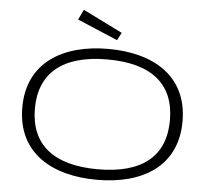

<svg xmlns="http://www.w3.org/2000/svg" viewBox="-59 -941 1101 1017"><g transform="rotate(5 492.0 -432.5)"><path d="M918 -335C918 -576 733 -683 493 -683C254 -683 66 -575 66 -335C66 -94 252 13 493 13C733 13 918 -94 918 -335ZM851 -335C851 -145 731 -43 493 -43C255 -43 133 -145 133 -335C133 -523 255 -627 493 -627C731 -627 851 -525 851 -335ZM320 -824 535 -733 556 -774 346 -878Z"/></g></svg>

Font: Stint Ultra Expanded
Style: Regular
Weight: 400
Width: 7
Designer: Astigmatic (AOETI)
Foundry: Astigmatic (AOETI)
Version: Version 1.000